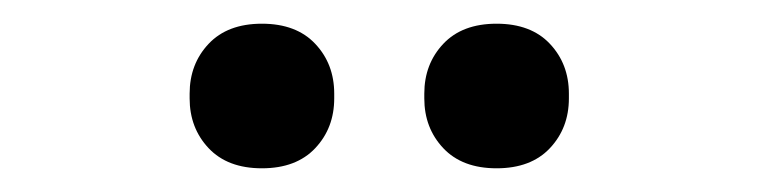

<svg xmlns="http://www.w3.org/2000/svg" viewBox="-20 -752 640 162"><path d="M201 -610Q172 -610 156 -627Q140 -644 140 -669V-673Q140 -698 156 -715Q172 -732 201 -732Q230 -732 246 -715Q262 -698 262 -673V-669Q262 -644 246 -627Q230 -610 201 -610ZM399 -610Q370 -610 354 -627Q338 -644 338 -669V-673Q338 -698 354 -715Q370 -732 399 -732Q428 -732 444 -715Q460 -698 460 -673V-669Q460 -644 444 -627Q428 -610 399 -610Z"/></svg>

Font: IBM Plex Serif Medm
Style: Regular
Weight: 500
Designer: Mike Abbink, Paul van der Laan, Pieter van Rosmalen
Foundry: Bold Monday
Version: Version 3.001